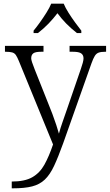

<svg xmlns="http://www.w3.org/2000/svg" viewBox="-20 -786 598 1046"><path d="M44 203Q115 203 156 179.5Q197 156 222 111Q247 66 269 1L83 -453Q74 -475 66.5 -486Q59 -497 46 -500.5Q33 -504 10 -504H7V-536H217V-504H204Q173 -504 161.5 -495.5Q150 -487 150 -468Q150 -455 169 -408L243 -222Q254 -196 265.5 -165Q277 -134 286.5 -105.5Q296 -77 301 -58Q309 -88 320.5 -120.5Q332 -153 345 -191L421 -412Q427 -429 431 -444Q435 -459 435 -468Q435 -486 422.5 -495Q410 -504 378 -504H359V-536H558V-504H554Q531 -504 518 -499.5Q505 -495 496.5 -481.5Q488 -468 478 -440L324 -5Q297 70 274.5 118Q252 166 224 192.5Q196 219 155 229.5Q114 240 50 240H44ZM163 -619Q179 -638 197.5 -664Q216 -690 233 -717Q250 -744 259 -766H327Q336 -744 353 -717Q370 -690 389 -664Q408 -638 423 -619V-606H399Q366 -632 340.5 -658Q315 -684 293 -714Q270 -684 245 -658Q220 -632 187 -606H163Z"/></svg>

Font: Noto Serif Malayalam Light
Style: Regular
Weight: 300
Designer: Indian type Foundry, Jelle Bosma, Monotype Design Team
Foundry: Monotype Imaging Inc.
Version: Version 2.104; ttfautohint (v1.8.4.7-5d5b)